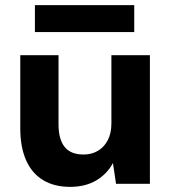

<svg xmlns="http://www.w3.org/2000/svg" viewBox="-20 -716 668 748"><path d="M253 12Q191 12 147.5 -14.5Q104 -41 81.5 -92Q59 -143 59 -216V-501H208V-231Q208 -174 231.5 -144Q255 -114 306 -114Q337 -114 361.5 -128.5Q386 -143 400 -170Q414 -197 414 -236V-501H564V0H432L420 -81Q398 -39 355.5 -13.5Q313 12 253 12ZM116 -591V-696H503V-591Z"/></svg>

Font: DM Sans 17pt Black
Style: Regular
Weight: 900
Version: Version 4.004;gftools[0.9.30]